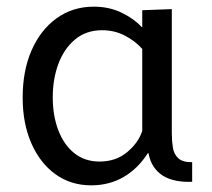

<svg xmlns="http://www.w3.org/2000/svg" viewBox="-20 -551 643 582"><path d="M256.4 10.8Q194.8 10.8 148.2 -22.8Q101.5 -56.4 75.1 -116.5Q48.7 -176.6 48.7 -255.2Q48.7 -336.6 75.7 -398.4Q102.7 -460.2 151.4 -495.5Q200.2 -530.8 264.4 -530.8Q310.9 -530.8 348.7 -512.5Q386.5 -494.2 409.2 -469.2H411.2V-520L500.8 -523.4V-146.4Q500.8 -123.4 504.1 -103.4Q507.3 -83.3 520.6 -71.2Q533.8 -59 562.5 -59.4V0Q536.1 1.2 513.6 -3.3Q491.1 -7.8 474.2 -18.2Q457.3 -28.7 445.9 -45.6Q434.6 -62.6 430.1 -86.7H428.1Q398.4 -40 354.9 -14.6Q311.3 10.8 256.4 10.8ZM281.7 -61.3Q331.3 -61.3 365.4 -89.8Q399.6 -118.3 411.2 -154.3V-402.8Q389.4 -427.1 358.1 -443.3Q326.7 -459.4 289.7 -459.4Q241.3 -459.4 207.8 -431.6Q174.3 -403.7 157.1 -357.7Q139.9 -311.6 139.9 -255.9Q139.9 -200.5 156.8 -156.2Q173.7 -111.8 205.4 -86.6Q237.1 -61.3 281.7 -61.3Z"/></svg>

Font: Murecho Thin
Style: Regular
Weight: 100
Designer: Neil Summerour
Foundry: Positype
Version: Version 1.010